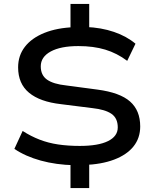

<svg xmlns="http://www.w3.org/2000/svg" viewBox="-20 -840 788 975"><path d="M338 115V-22L357 -1Q265 -3 187 -24.5Q109 -46 53 -84L95 -175Q137 -148 181 -131Q225 -114 275 -106.5Q325 -99 385 -99Q479 -99 528.5 -123.5Q578 -148 578 -193Q578 -240 546 -262Q514 -284 449 -291L290 -311Q183 -323 127.5 -369Q72 -415 72 -498Q72 -558 106.5 -602.5Q141 -647 205.5 -673Q270 -699 358 -702L338 -687V-820H433V-687L416 -703Q494 -700 558.5 -678Q623 -656 668 -618L626 -531Q574 -570 514.5 -588Q455 -606 378 -606Q288 -606 237.5 -578.5Q187 -551 187 -503Q187 -458 219 -435.5Q251 -413 317 -406L475 -385Q589 -370 640.5 -324.5Q692 -279 692 -198Q692 -139 658 -96.5Q624 -54 559.5 -29.5Q495 -5 404 -2L433 -22V115Z"/></svg>

Font: Nunito Sans 10pt Expanded SemiBold
Style: Regular
Weight: 600
Width: 7
Designer: Vernon Adams
Foundry: Vernon Adams
Version: Version 3.101;gftools[0.9.27]